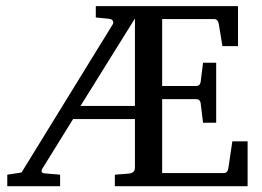

<svg xmlns="http://www.w3.org/2000/svg" viewBox="-20 -644 879 644"><path d="M810.5 -19.5H365.2V-58.1L409.7 -61.5Q432.6 -63 432.6 -81.5V-244.6H225.1L124 -81.5Q112.3 -64 130.4 -62.5L181.6 -58.1V-19.5H4.4V-58.1L52.2 -65.4L357.9 -562Q359.9 -564.5 359.9 -567.4Q359.9 -579.6 345.2 -581.1L301.3 -585.4V-623.5H778.3V-489.3H726.1L713.9 -563Q710.9 -580.1 698.2 -580.1H523.9V-355.5H637.2Q651.9 -355.5 653.3 -371.6L661.1 -433.6H705.1V-232.4H661.1L653.3 -295.9Q651.9 -311.5 637.2 -311.5H523.9V-63.5H730Q743.7 -63.5 746.1 -80.6L759.3 -169.9H810.5ZM432.6 -288.6V-582L250 -288.6Z"/></svg>

Font: Annapurna SIL
Style: Regular
Weight: 400
Designer: Peter Martin, Annie Olsen
Foundry: SIL International
Version: Version 2.000